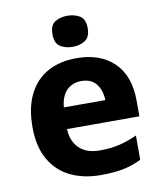

<svg xmlns="http://www.w3.org/2000/svg" viewBox="-86 -832 771 912"><g transform="rotate(-10 300.0 -376.5)"><path d="M308 -557Q422 -557 488.5 -493Q555 -429 555 -308V-233H206Q208 -175 243 -140.5Q278 -106 343 -106Q395 -106 437 -116Q479 -126 523 -146V-29Q483 -9 438 0.5Q393 10 326 10Q245 10 182 -20Q119 -50 82.5 -112.5Q46 -175 46 -270Q46 -366 79 -430Q112 -494 170.5 -525.5Q229 -557 308 -557ZM312 -446Q269 -446 241.5 -418.5Q214 -391 209 -337H409Q408 -384 384 -415Q360 -446 312 -446ZM301 -763Q335 -763 360.5 -747.5Q386 -732 386 -688Q386 -645 360.5 -629Q335 -613 301 -613Q266 -613 241 -629Q216 -645 216 -688Q216 -732 241 -747.5Q266 -763 301 -763Z"/></g></svg>

Font: Noto Sans Oriya
Style: Bold
Weight: 700
Designer: Amélie Bonet and Sol Matas
Foundry: Google LLC
Version: Version 2.006; ttfautohint (v1.8.4.7-5d5b)